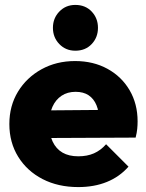

<svg xmlns="http://www.w3.org/2000/svg" viewBox="-20 -749 594 780"><path d="M298 11Q216 11 153 -21.5Q90 -54 54 -112Q18 -170 18 -245Q18 -319 53 -376.5Q88 -434 148.5 -467.5Q209 -501 285 -501Q359 -501 416.5 -469.5Q474 -438 506.5 -382.5Q539 -327 539 -256Q539 -241 537.5 -225.5Q536 -210 531 -190L100 -188V-300L462 -303L384 -254Q383 -295 372 -321.5Q361 -348 340 -362Q319 -376 287 -376Q254 -376 230 -360Q206 -344 193 -315Q180 -286 180 -245Q180 -203 194 -173.5Q208 -144 234 -129Q260 -114 298 -114Q334 -114 361.5 -126Q389 -138 411 -163L502 -72Q466 -31 414.5 -10Q363 11 298 11ZM286 -543Q247 -543 221 -570Q195 -597 195 -636Q195 -675 221 -702Q247 -729 286 -729Q327 -729 352.5 -702Q378 -675 378 -636Q378 -597 352.5 -570Q327 -543 286 -543Z"/></svg>

Font: Outfit Thin ExtraBold
Style: Regular
Weight: 800
Version: Version 1.100;gftools[0.9.27]